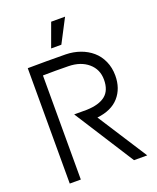

<svg xmlns="http://www.w3.org/2000/svg" viewBox="-169 -1046 940 1146"><g transform="rotate(-20 300.5 -473.0)"><path d="M142.1 0H71.8V-732.9Q192.4 -734.4 313 -732.9Q361.3 -731.9 403.8 -716.8Q446.3 -701.7 478.5 -674.1Q510.7 -646.5 529.3 -605Q547.9 -563.5 547.9 -513.2Q547.9 -431.2 500.7 -377.7Q453.6 -324.2 361.8 -314L564 0H480L237.8 -378.9H317.9Q396 -381.3 436 -413.1Q476.1 -444.8 476.1 -513.2Q476.1 -578.6 428.7 -619.1Q381.3 -659.7 304.2 -661.1Q222.2 -662.6 142.1 -661.1ZM243.2 -795.9 297.9 -945.8H386.2L308.1 -795.9Z"/></g></svg>

Font: Kreadon
Style: Regular
Weight: 400
Designer: kohakuno
Foundry: StudioGnu
Version: Version 1.000;Glyphs 3.1.2 (3151)